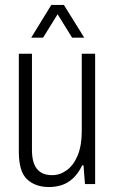

<svg xmlns="http://www.w3.org/2000/svg" viewBox="-20 -743 465 775"><path d="M178 12Q123 12 89.5 -19Q56 -50 56 -131V-526H109V-138Q109 -112 114 -93Q119 -74 129 -61.5Q139 -49 154 -42.5Q169 -36 191 -36Q222 -36 249.5 -56Q277 -76 293.5 -115.5Q310 -155 310 -213V-526H364V0H323L317 -76H312Q296 -43 275 -23.5Q254 -4 229.5 4Q205 12 178 12ZM106 -591 187 -723H238L320 -591H271L198 -709H227L154 -591Z"/></svg>

Font: Archivo Condensed ExtraLight
Style: Regular
Weight: 250
Width: 3
Designer: Hector Gatti
Foundry: Omnibus-Type
Version: Version 2.001